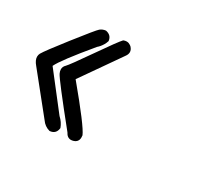

<svg xmlns="http://www.w3.org/2000/svg" viewBox="-136 -925 1272 1163"><g transform="rotate(30 500.0 -343.5)"><path d="M24.4 -344.7Q24.4 -357.4 30.3 -368.2Q46.9 -397.5 145.5 -523.4Q254.9 -663.1 268.6 -673.8Q285.2 -687.5 307.6 -689.5Q347.7 -681.6 352.5 -643.6V-641.6Q346.7 -624 339.8 -613.3Q327.1 -591.8 309.6 -577.1Q158.2 -395.5 133.8 -342.8L322.3 -100.6Q350.6 -75.2 363.3 -40Q358.4 3.9 316.4 7.8H314.5Q278.3 -2 256.8 -33.2L47.9 -293Q24.4 -320.3 24.4 -344.7ZM426.8 -690.4Q438.5 -695.3 447.8 -695.3Q457 -695.3 462.4 -693.4Q467.8 -691.4 470.7 -689.5Q478.5 -685.5 483.4 -680.7Q498 -665 498 -648.4Q498 -632.8 486.3 -617.2L294.9 -342.8Q480.5 -120.1 501 -69.3Q502 -60.5 502 -53.7Q502 -35.2 490.2 -23.4Q483.4 -16.6 472.7 -13.2Q461.9 -9.8 454.1 -9.8Q427.7 -9.8 413.1 -39.1Q209 -292 194.3 -323.2Q187.5 -336.9 187.5 -350.6Q187.5 -369.1 202.1 -382.8Q219.7 -400.4 312.5 -534.2Q405.3 -668 426.8 -690.4Z"/></g></svg>

Font: JasonHandwriting2
Style: SemiBold
Weight: 600
Version: Version 1.04.7